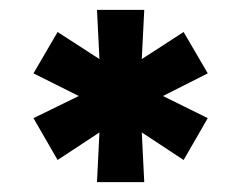

<svg xmlns="http://www.w3.org/2000/svg" viewBox="-20 -720 490 390"><path d="M182 -451 97 -395 48 -480 140 -525 48 -571 97 -655 182 -600 177 -700H273L268 -600L353 -655L402 -571L311 -525L402 -480L353 -395L268 -451L273 -350H177Z"/></svg>

Font: 
Style: 㨦
Weight: 700
Designer: A.Korolkova, Vitaly Kuzmin
Foundry: ParaType Ltd
Version: Version 2.000